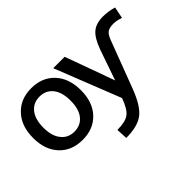

<svg xmlns="http://www.w3.org/2000/svg" viewBox="-125 -866 1430 1430"><g transform="rotate(-45 589.5 -151.5)"><path d="M184.6 -125Q222.7 -76.2 288.6 -76.2Q354.5 -76.2 393.1 -124Q431.6 -171.9 431.6 -260.3Q431.6 -348.6 393.1 -397Q354.5 -445.3 288.6 -445.3Q222.7 -445.3 184.1 -397Q145.5 -348.6 145.5 -260.3Q145.5 -171.9 184.6 -125ZM106.4 -459Q174.8 -533.2 289.1 -533.2Q403.3 -533.2 472.2 -459.5Q541 -385.7 541 -260.7Q541 -135.7 472.2 -62.5Q403.3 10.7 289.1 10.7Q174.8 10.7 106 -62.5Q37.1 -135.7 37.1 -260.7Q37.1 -385.7 106.4 -459ZM772.5 -131.8 856.4 -374Q888.7 -462.9 930.2 -498Q971.7 -533.2 1043.9 -533.2Q1098.6 -533.2 1156.2 -516.6L1137.7 -424.8Q1098.6 -439.5 1062.5 -440.4Q1017.6 -440.4 996.1 -423.8Q974.6 -407.2 955.1 -350.6L823.2 -2Q772.5 133.8 711.4 181.6Q650.4 229.5 528.3 229.5L523.4 140.6Q608.4 140.6 646.5 112.3Q684.6 84 715.8 -2.9L510.7 -522.5H630.9Z"/></g></svg>

Font: Gen Shin Gothic Medium
Style: Regular
Weight: 500
Designer: [Source Han Sans]
Ryoko NISHIZUKA  (kana & ideographs); Paul D. Hunt (Latin, Greek & Cyrillic); Wenlong ZHANG  (bopomofo
Version: Version 1.002.20150607